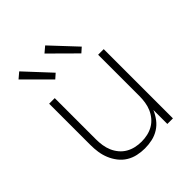

<svg xmlns="http://www.w3.org/2000/svg" viewBox="-210 -883 1020 1020"><g transform="rotate(-45 300.0 -373.0)"><path d="M287 8Q260 8 232.5 2Q205 -4 181.5 -18.5Q158 -33 141 -55Q124 -77 113.5 -102.5Q103 -128 99 -155Q95 -182 95 -210V-520H137V-210Q137 -187 140.5 -164Q144 -141 153 -120Q162 -99 177 -81Q192 -63 212 -51.5Q232 -40 254.5 -35Q277 -30 300 -30Q323 -30 345.5 -35Q368 -40 388 -51.5Q408 -63 423 -81Q438 -99 447 -120Q456 -141 459.5 -164Q463 -187 463 -210V-520H505V0H463V-105Q452 -79 435 -56.5Q418 -34 394 -19Q370 -4 342.5 2Q315 8 287 8ZM405 -588 266 -726 299 -754 432 -612ZM209 -588 71 -726 104 -754 236 -612Z"/></g></svg>

Font: Iosevka Extralight Extended
Style: Regular
Weight: 200
Width: 7
Monospace: yes
Designer: Belleve Invis
Foundry: Belleve Invis
Version: Version 32.5.0; ttfautohint (v1.8.4)